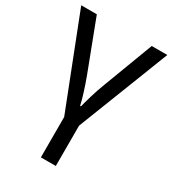

<svg xmlns="http://www.w3.org/2000/svg" viewBox="-187 -638 883 981"><g transform="rotate(30 254.0 -148.0)"><path d="M298 240H210V2L0 -536H92L204 -242Q219 -202 233 -157.5Q247 -113 252 -88H257Q263 -113 276 -157Q289 -201 305 -242L416 -536H508L298 2Z"/></g></svg>

Font: Noto Sans
Style: Regular
Weight: 400
Designer: Monotype Design Team
Foundry: Monotype Imaging Inc.
Version: Version 2.007